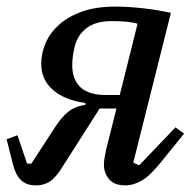

<svg xmlns="http://www.w3.org/2000/svg" viewBox="-27 -550 586 582"><path d="M82 12Q53 12 36.5 -4Q20 -20 12 -53L-7 -128L26 -140L55 -54H68L135 -157Q158 -194 179.5 -211Q201 -228 232 -232V-238Q170 -246 134 -277Q98 -308 98 -356Q98 -389 111.5 -420Q125 -451 152.5 -475.5Q180 -500 222 -515Q264 -530 322 -530Q361 -530 406 -525Q451 -520 491 -511L377 -57L395 -49L505 -164L531 -145L463 -61Q428 -17 402.5 -2.5Q377 12 354 12Q319 12 303.5 -7Q288 -26 288 -51Q288 -62 290.5 -74.5Q293 -87 295 -98L326 -221H275L166 -50Q143 -12 124.5 0Q106 12 82 12ZM390 -478Q372 -483 353 -484.5Q334 -486 311 -486Q263 -486 235 -464.5Q207 -443 199 -407Q192 -378 192 -352Q192 -309 217 -285.5Q242 -262 294 -262H336Z"/></svg>

Font: IBM Plex Serif Text
Style: Italic
Weight: 450
Italic angle: -14°
Designer: Mike Abbink, Paul van der Laan, Pieter van Rosmalen
Foundry: Bold Monday
Version: Version 3.001